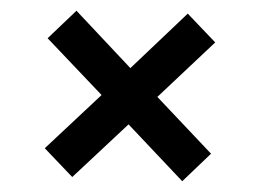

<svg xmlns="http://www.w3.org/2000/svg" viewBox="-20 -521 482 358"><path d="M63.5 -244.6 169.4 -343.8 68.8 -449.7 122.6 -501 223.1 -394 330.1 -495.6 381.3 -441.9 273.4 -340.3 373.5 -234.4 319.8 -183.1 219.7 -289.1 114.7 -190.9Z"/></svg>

Font: UnifrakturCook
Style: Bold
Weight: 700
Designer: j. 'mach' wust
Version: Version 2011-09-01